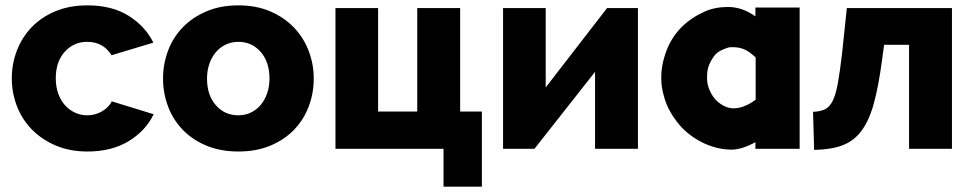

<svg xmlns="http://www.w3.org/2000/svg" viewBox="-20 -555 3626 716"><path d="M24 -263Q24 -317 43 -366.5Q62 -416 98 -453.5Q134 -491 186.5 -513Q239 -535 306 -535Q397 -535 459 -496.5Q521 -458 552 -396L396 -349Q365 -399 305 -399Q255 -399 221.5 -362Q188 -325 188 -263Q188 -232 197 -206.5Q206 -181 222 -163Q238 -145 259.5 -135Q281 -125 305 -125Q335 -125 360 -139.5Q385 -154 397 -177L553 -129Q524 -68 460.5 -29Q397 10 306 10Q240 10 187.5 -12.5Q135 -35 98.5 -72.5Q62 -110 43 -159.5Q24 -209 24 -263Z M869 10Q802 10 749.5 -12Q697 -34 661 -71.5Q625 -109 606.5 -158.5Q588 -208 588 -262Q588 -316 606.5 -365.5Q625 -415 661 -452.5Q697 -490 749.5 -512.5Q802 -535 869 -535Q936 -535 988 -512.5Q1040 -490 1076 -452.5Q1112 -415 1131 -365.5Q1150 -316 1150 -262Q1150 -208 1131.5 -158.5Q1113 -109 1077 -71.5Q1041 -34 988.5 -12Q936 10 869 10ZM752 -262Q752 -200 785 -162.5Q818 -125 869 -125Q894 -125 915 -135Q936 -145 951.5 -163Q967 -181 976 -206.5Q985 -232 985 -262Q985 -324 952 -361.5Q919 -399 869 -399Q844 -399 822.5 -389Q801 -379 785.5 -361Q770 -343 761 -317.5Q752 -292 752 -262Z M1231 -525H1390V-139H1536V-525H1696V-139H1777V141H1634V0H1231Z M2015 -229 2244 -525H2359V0H2199V-287L1973 0H1856V-525H2015Z M2709 3Q2659 3 2609 -19Q2560 -41 2523 -79Q2501 -102 2482 -134Q2463 -165 2453 -207Q2446 -235 2446 -262Q2446 -264 2446 -268Q2446 -316 2467 -370Q2486 -418 2522 -454Q2557 -489 2608 -512Q2646 -529 2695 -529Q2748 -529 2797 -494V-527H2962V0H2797V-25Q2791 -21 2782 -17Q2741 3 2709 3ZM2715 -151Q2717 -151 2719 -151Q2728 -151 2744 -155Q2751 -157 2769 -165Q2780 -170 2798 -183V-341Q2788 -350 2775 -360L2773 -361Q2764 -368 2753 -372Q2734 -379 2716 -379Q2714 -379 2712 -379Q2711 -379 2709 -379Q2699 -380 2680 -372Q2658 -363 2649 -353Q2638 -341 2628 -321Q2618 -302 2617 -277Q2616 -258 2618 -246Q2621 -229 2629 -213Q2638 -193 2653 -179Q2668 -165 2684 -158Q2700 -151 2715 -151Z M3012 -138Q3039 -139 3056.5 -147.5Q3074 -156 3085.5 -179.5Q3097 -203 3104.5 -244.5Q3112 -286 3120 -354L3138 -525H3530V0H3370V-388H3277L3269 -329Q3256 -232 3238.5 -168.5Q3221 -105 3192.5 -67Q3164 -29 3121.5 -13Q3079 3 3016 4Z"/></svg>

Font: Oxford Sans
Style: Regular
Weight: 800
Designer: Matt McInerney, Pablo Impallari, Rodrigo Fuenzalida
Foundry: Matt McInerney, Pablo Impallari, Rodrigo Fuenzalida
Version: Version 3.000g; ttfautohint (v1.5) -l 8 -r 28 -G 28 -x 14 -D